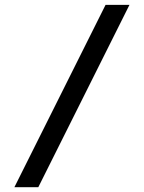

<svg xmlns="http://www.w3.org/2000/svg" viewBox="-20 -780 601 800"><path d="M419.9 -759.8Q293 -506.8 40 0Q73.2 0 139.6 0Q266.6 -252.9 519.5 -759.8Q486.3 -759.8 419.9 -759.8Z"/></svg>

Font: Alibu-Mazigh Belqasem 1
Style: Bold
Weight: 400
Designer: Mazigh Mubarik Belqasem
Version: Version 1.0